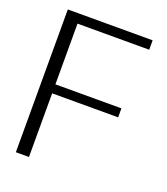

<svg xmlns="http://www.w3.org/2000/svg" viewBox="-126 -764 743 853"><g transform="rotate(20 245.0 -337.5)"><path d="M48 0H110V-301H422V-343.5H110V-630.5H449V-675H48Z"/></g></svg>

Font: Anybody UltraCondensed Thin Light
Style: Regular
Weight: 300
Version: Version 1.111